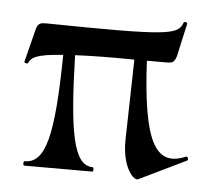

<svg xmlns="http://www.w3.org/2000/svg" viewBox="-40 -467 569 520"><g transform="rotate(5 245.0 -207.0)"><path d="M476 -62C393 -27 360 -102 349 -312H401C418 -312 423 -313 429 -331L449 -421C450 -426 440 -427 439 -423C427 -389 399 -384 70 -389C54 -389 47 -388 42 -372L19 -281C18 -276 28 -275 29 -278C36 -293 48 -303 122 -308C119 -88 100 -12 43 -12C39 -12 39 0 43 0H228C232 0 231 -12 228 -12C175 -12 160 -103 154 -310C194 -312 246 -313 315 -312L310 -93C309 -18 342 15 353 10L481 -52C486 -54 482 -66 476 -62Z"/></g></svg>

Font: Cormorant SC Semi
Style: Regular
Weight: 600
Designer: Christian Thalmann (Catharsis Fonts)
Version: Version 1.000;PS 001.000;hotconv 1.0.70;makeotf.lib2.5.58329